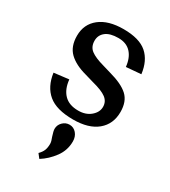

<svg xmlns="http://www.w3.org/2000/svg" viewBox="-185 -583 826 934"><g transform="rotate(30 228.0 -116.0)"><path d="M417 -135Q417 -67 369.5 -27.5Q322 12 235 12Q141 12 95 -26.5Q49 -65 39 -138L122 -148Q127 -96 155 -67Q183 -38 235 -38Q277 -38 304 -61Q331 -84 331 -114Q331 -144 307 -162Q283 -180 228 -194L180 -208Q116 -225 82 -258Q48 -291 48 -351Q48 -416 96 -454Q144 -492 229 -492Q318 -492 361 -454.5Q404 -417 413 -345L330 -338Q325 -387 299.5 -414.5Q274 -442 229 -442Q182 -442 158 -423Q134 -404 134 -373Q134 -339 157.5 -321Q181 -303 232 -289L276 -276Q350 -256 383.5 -225Q417 -194 417 -135ZM288 105Q288 155 258.5 195Q229 235 189 260L171 237Q186 222 192 207Q198 192 198 170Q198 157 189 135Q180 108 180 96Q180 74 196 58Q212 42 234 42Q257 42 272.5 60Q288 78 288 105Z"/></g></svg>

Font: Arya
Style: Regular
Weight: 400
Designer: Eduardo Rodriguez Tunni, Modular Infotech
Foundry: Eduardo Rodriguez Tunni, Modular Infotech
Version: Version 1.002